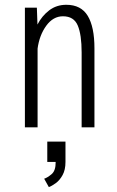

<svg xmlns="http://www.w3.org/2000/svg" viewBox="-20 -532 490 802"><path d="M84 0V-500H134L136.5 -429.5Q155 -465.5 185.5 -488.8Q216 -512 257 -512Q318.5 -512 346.5 -465.8Q374.5 -419.5 374.5 -330V0H321V-313Q321 -387 304.8 -425.5Q288.5 -464 243 -464Q202 -464 173.2 -424.5Q144.5 -385 137 -329V0ZM177.5 144.5V59.5H253.5V144.5Q253.5 177.5 241.5 199.2Q229.5 221 213 233Q196.5 245 184 249.5L164.5 214.5Q177.5 210.5 195.2 195.8Q213 181 212.5 144.5Z"/></svg>

Font: Trispace Condensed ExtraLight
Style: Regular
Weight: 200
Width: 3
Designer: Tyler Finck
Foundry: Etcetera Type Company
Version: Version 1.210; ttfautohint (v1.8.3)